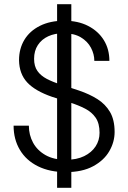

<svg xmlns="http://www.w3.org/2000/svg" viewBox="-20 -811 614 918"><path d="M253 87V-791H321V87ZM295 12Q218 12 161.5 -16Q105 -44 75 -94.5Q45 -145 45 -210H118Q118 -166 138 -129Q158 -92 197.5 -69.5Q237 -47 295 -47Q347 -47 382.5 -64.5Q418 -82 437 -111Q456 -140 456 -176Q456 -221 437.5 -248Q419 -275 387 -291.5Q355 -308 314.5 -321Q274 -334 229 -348Q148 -376 110 -417Q72 -458 71 -523Q71 -578 96.5 -620.5Q122 -663 171 -687.5Q220 -712 287 -712Q353 -712 401.5 -687Q450 -662 476.5 -619Q503 -576 503 -520H431Q431 -552 415 -582.5Q399 -613 366.5 -632.5Q334 -652 283 -652Q242 -652 210.5 -637.5Q179 -623 161 -595.5Q143 -568 143 -530Q143 -494 159 -471.5Q175 -449 203.5 -434Q232 -419 271.5 -406.5Q311 -394 358 -378Q408 -361 446 -337Q484 -313 506 -275.5Q528 -238 528 -180Q528 -132 502.5 -88Q477 -44 425 -16Q373 12 295 12Z"/></svg>

Font: DM Sans 18pt Light
Style: Regular
Weight: 300
Designer: Colophon Foundry, Jonny Pinhorn
Foundry: Colophon Foundry
Version: Version 4.004;gftools[0.9.30]